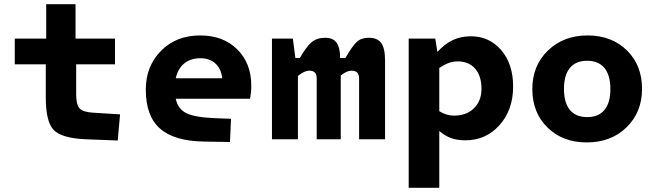

<svg xmlns="http://www.w3.org/2000/svg" viewBox="-20 -660 3110 910"><path d="M197 -198V-355H50V-477H199V-640H338V-477H525V-355H341V-213Q341 -164 357 -146.5Q373 -129 420 -126L549 -118L538 6L385 0Q273 -5 235 -43.5Q197 -82 197 -198Z M997 -100 1075 -97 1070 13 949 11Q806 9 738.5 -50.5Q671 -110 671 -235Q671 -346 743 -419Q815 -492 929 -492Q1038 -492 1104.5 -426Q1171 -360 1171 -254Q1171 -238 1169.5 -222Q1168 -206 1165 -192H813Q823 -144 862.5 -124Q902 -104 997 -100ZM930 -384Q884 -384 853.5 -359.5Q823 -335 813 -289H1033Q1029 -333 1001.5 -358.5Q974 -384 930 -384Z M1269 -477H1368L1380 -385H1401Q1432 -439 1457 -460Q1482 -481 1521 -481Q1558 -481 1575 -458Q1592 -435 1592 -385H1617Q1650 -442 1671 -461.5Q1692 -481 1728 -481Q1769 -481 1787 -456Q1805 -431 1805 -373V0H1682V-286Q1682 -306 1673.5 -315.5Q1665 -325 1647 -325Q1635 -325 1622.5 -319.5Q1610 -314 1595 -302V0H1481V-288Q1481 -307 1472.5 -316Q1464 -325 1447 -325Q1434 -325 1421 -319Q1408 -313 1392 -300V0H1269Z M2062 230H1917V-477H2043L2053 -414Q2089 -453 2127 -470.5Q2165 -488 2212 -488Q2299 -488 2355.5 -422.5Q2412 -357 2412 -250Q2412 -139 2347.5 -67Q2283 5 2186 5Q2147 5 2118 -5.5Q2089 -16 2062 -39ZM2262 -239Q2262 -300 2232 -334.5Q2202 -369 2149 -369Q2127 -369 2106.5 -361.5Q2086 -354 2062 -338V-133Q2080 -122 2097 -117Q2114 -112 2132 -112Q2191 -112 2226.5 -147Q2262 -182 2262 -239Z M3023 -239Q3023 -128 2949.5 -56.5Q2876 15 2761 15Q2647 15 2575 -55.5Q2503 -126 2503 -238Q2503 -349 2577 -420.5Q2651 -492 2765 -492Q2879 -492 2951 -421.5Q3023 -351 3023 -239ZM2653 -239Q2653 -173 2681 -139Q2709 -105 2763 -105Q2817 -105 2845 -139Q2873 -173 2873 -238Q2873 -303 2845 -337.5Q2817 -372 2763 -372Q2709 -372 2681 -338Q2653 -304 2653 -239Z"/></svg>

Font: Intel One Mono
Style: Bold
Weight: 700
Monospace: yes
Designer: Fred Shallcrass
Foundry: Frere-Jones Type LLC
Version: Version 1.400;hotconv 1.1.0;makeotfexe 2.6.0;FJTRelease1.4